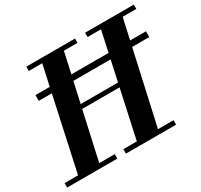

<svg xmlns="http://www.w3.org/2000/svg" viewBox="-169 -956 1210 1157"><g transform="rotate(-30 436.5 -377.0)"><path d="M100 -538V-578H869V-538ZM483 0 647 -754H798L630 0ZM-13 0V-31H336V0ZM396 0V-31H745V0ZM74 0 238 -754H389L221 0ZM269 -365V-395H608V-365ZM138 -724V-754H477V-724ZM547 -724V-754H886V-724Z"/></g></svg>

Font: Libre Bodoni
Style: Italic
Weight: 400
Italic angle: -13°
Designer: Pablo Impallari, Rodrigo Fuenzalida
Foundry: Impallari Type
Version: Version 2.005;gftools[0.9.23]